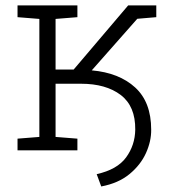

<svg xmlns="http://www.w3.org/2000/svg" viewBox="-20 -548 657 700"><path d="M349.1 131.8 332.5 86.9Q407.2 70.3 439.7 25.9Q472.2 -18.6 473.1 -75.2Q474.1 -160.6 420.2 -201.7Q366.2 -242.7 275.4 -242.7H182.6V-48.8L262.2 -42.5V0H43.9V-42.5L123.5 -48.8V-479L43.9 -485.4V-528.3H262.2V-485.4L182.6 -479V-294.4H248.5L447.3 -528.3H549.8V-485.4L480.5 -479.5L314.5 -291.5Q414.1 -282.7 472.7 -229.2Q531.2 -175.8 531.2 -75.2Q531.7 -33.2 512.2 10Q492.7 53.2 452.1 86.7Q411.6 120.1 349.1 131.8Z"/></svg>

Font: Roboto Slab Light
Style: Regular
Weight: 300
Designer: Google
Version: Version 2.000; ttfautohint (v1.8.1.43-b0c9)